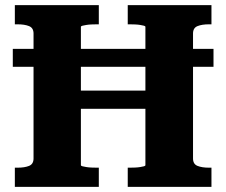

<svg xmlns="http://www.w3.org/2000/svg" viewBox="-20 -730 883 750"><path d="M197 -376H620V-305H197ZM38 0V-75H49Q76 -75 93.5 -82Q111 -89 111 -111V-599Q111 -621 93.5 -628Q76 -635 49 -635H38V-710H366V-635H358Q348 -635 337 -634.5Q326 -634 317 -632.5Q308 -631 302 -629.5Q296 -628 296 -625V-85Q296 -82 302 -80.5Q308 -79 317 -77.5Q326 -76 337 -75.5Q348 -75 358 -75H366V0ZM479 0V-75H487Q497 -75 508 -75.5Q519 -76 528 -77.5Q537 -79 542.5 -80.5Q548 -82 548 -85V-625Q548 -628 542.5 -629.5Q537 -631 528 -632.5Q519 -634 508 -634.5Q497 -635 487 -635H479V-710H806V-635H796Q769 -635 751.5 -628Q734 -621 734 -599V-111Q734 -89 751.5 -82Q769 -75 796 -75H806V0ZM30 -469V-539H814V-469Z"/></svg>

Font: Roboto Serif 20pt
Style: Bold
Weight: 700
Version: Version 1.008